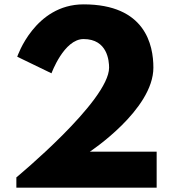

<svg xmlns="http://www.w3.org/2000/svg" viewBox="-20 -860 793 880"><path d="M363 -681C473 -681 480 -580 480 -550C480 -398 55 -47 55 -47V0H698V-165H392C392 -165 683 -357 683 -550C683 -654 646 -840 363 -840C139 -840 59 -600 59 -600L216 -524C216 -524 273 -681 363 -681Z"/></svg>

Font: Hussar Techniczny
Style: Bold 
Weight: 700
Foundry: Cannot Into Space Fonts
Version: Version 0.77